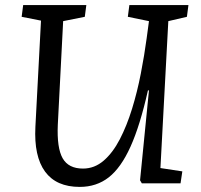

<svg xmlns="http://www.w3.org/2000/svg" viewBox="-20 -720 788 754"><path d="M610 -60 696 -47 689 0H537L530 -12L565 -365H561Q530 -227 492.5 -144Q455 -61 407 -23.5Q359 14 293 14Q201 14 157 -46Q113 -106 119 -222L141 -639L65 -654L71 -700H319L313 -654L228 -637L207 -230Q203 -139 226 -98.5Q249 -58 306 -58Q351 -58 387 -89Q423 -120 450.5 -173Q478 -226 498.5 -292.5Q519 -359 533 -431Q547 -503 556 -570L565 -637L482 -654L488 -700H720L714 -654L641 -637Z"/></svg>

Font: Literata 12pt
Style: Italic
Weight: 400
Italic angle: -2°
Designer: Latin by Veronika Burian and Jose Scaglione. Greek by Irene Vlachou. Cyrillic by Vera Evstafieva
Foundry: TypeTogether
Version: Version 3.002